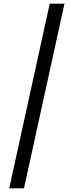

<svg xmlns="http://www.w3.org/2000/svg" viewBox="-20 -820 399 1040"><path d="M30 200 249.3 -800H329.2L109.9 200Z"/></svg>

Font: Big Shoulders Stencil Text Thin
Style: Regular
Weight: 100
Designer: Patric King
Foundry: XO Type Co
Version: Version 2.001